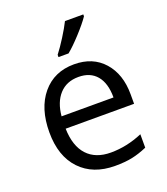

<svg xmlns="http://www.w3.org/2000/svg" viewBox="-141 -864 844 972"><g transform="rotate(-20 280.5 -378.0)"><path d="M312 9.8Q193.4 9.8 124.8 -62.5Q56.2 -134.8 56.2 -263.2Q56.2 -392.6 119.9 -468.8Q183.6 -544.9 291 -544.9Q391.6 -544.9 450.2 -478.8Q508.8 -412.6 508.8 -304.2V-252.9H140.1Q142.6 -158.7 187.7 -109.9Q232.9 -61 314.9 -61Q401.4 -61 485.8 -97.2V-24.9Q442.9 -6.3 404.5 1.7Q366.2 9.8 312 9.8ZM290 -477.1Q225.6 -477.1 187.3 -435.1Q148.9 -393.1 142.1 -318.8H421.9Q421.9 -395.5 387.7 -436.3Q353.5 -477.1 290 -477.1ZM230 -618.2Q253.4 -648.4 280.5 -691.4Q307.6 -734.4 323.2 -766.1H421.9V-755.9Q400.4 -724.1 357.9 -677.7Q315.4 -631.3 284.2 -606H230Z"/></g></svg>

Font: f07869316
Style: Regular
Weight: 400
Foundry: Ascender Corporation
Version: Version 1.10